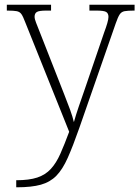

<svg xmlns="http://www.w3.org/2000/svg" viewBox="-20 -556 592 816"><path d="M49 210Q104 210 138.5 198.5Q173 187 196 162Q219 137 236.5 97.5Q254 58 274 4L87 -462Q78 -486 71 -496Q64 -506 51 -508.5Q38 -511 12 -511H9V-536H197V-511H176Q146 -511 136.5 -505Q127 -499 127 -485Q127 -475 133.5 -459Q140 -443 154 -407L229 -216Q240 -187 253.5 -153.5Q267 -120 278 -89.5Q289 -59 294 -37Q303 -69 314.5 -102.5Q326 -136 341 -179L423 -419Q431 -440 436 -457.5Q441 -475 441 -484Q441 -499 431.5 -505Q422 -511 391 -511H360V-536H552V-511H549Q523 -511 509.5 -508.5Q496 -506 488.5 -494.5Q481 -483 472 -457L317 -12Q290 65 268 114.5Q246 164 219.5 191Q193 218 153.5 229Q114 240 52 240H49Z"/></svg>

Font: Noto Serif Thai ExtraLight
Style: Regular
Weight: 250
Version: Version 2.001